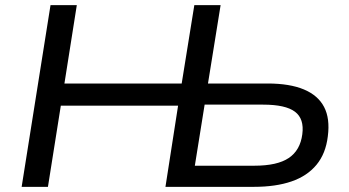

<svg xmlns="http://www.w3.org/2000/svg" viewBox="-20 -725 1354 745"><path d="M64 0 176 -705H278L230 -401H685L734 -705H836L787 -401H1018Q1104 -401 1159 -378Q1214 -355 1237.5 -310Q1261 -265 1252 -196Q1244 -129 1208 -85.5Q1172 -42 1111 -21Q1050 0 965 0H622L671 -315H216L166 0ZM736 -82H967Q1056 -82 1100.5 -112Q1145 -142 1153 -204Q1161 -264 1124.5 -291.5Q1088 -319 1001 -319H774Z"/></svg>

Font: Nunito Sans 10pt SemiExpanded Medium
Style: Italic
Weight: 500
Width: 6
Italic angle: -9°
Designer: Vernon Adams
Foundry: Vernon Adams
Version: Version 3.101;gftools[0.9.27]